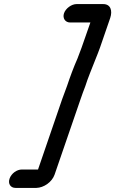

<svg xmlns="http://www.w3.org/2000/svg" viewBox="-20 -771 564 939"><path d="M323 -661H422L379 -538C374 -524 367 -506 359 -485C340 -442 323 -396 308 -351C300 -330 292 -308 284 -286L166 58H87C62 58 36 77 27 102C18 127 31 148 56 148H158C194 147 234 120 247 83L374 -286C381 -307 389 -328 397 -349C404 -370 411 -391 420 -413C434 -450 457 -504 469 -538L519 -683C531 -719 521 -751 485 -751H354C330 -751 301 -730 293 -706C285 -682 299 -661 323 -661Z"/></svg>

Font: Electronic
Style: BlkSuIt
Weight: 900
Version: Version 1.011